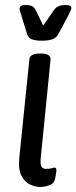

<svg xmlns="http://www.w3.org/2000/svg" viewBox="-20 -738 304 764"><path d="M139 6Q122 6 101 -3Q80 -12 66 -37.5Q52 -63 57 -112L97 -503Q100 -525 139 -525H143Q184 -525 181 -499L142 -108Q140 -86 144.5 -76Q149 -66 164 -66Q178 -66 185.5 -68.5Q193 -71 198 -71Q206 -71 204 -55Q203 -45 200.5 -33.5Q198 -22 196 -17Q192 -7 175 -0.5Q158 6 139 6ZM243 -718Q264 -718 264 -706Q264 -700 250 -673L212 -602Q203 -586 186.5 -581Q170 -576 147 -576Q124 -576 108.5 -581Q93 -586 88 -602L66 -673Q62 -685 60 -692.5Q58 -700 58 -704Q58 -718 81 -718Q100 -718 108.5 -713Q117 -708 124 -694L152 -636L192 -694Q201 -708 212.5 -713Q224 -718 243 -718Z"/></svg>

Font: Asap Condensed Condensed Regular
Style: Italic
Weight: 400
Width: 3
Italic angle: -6°
Designer: Pablo Cosgaya
Foundry: Omnibus-Type
Version: Version 3.001; ttfautohint (v1.8.4.7-5d5b)